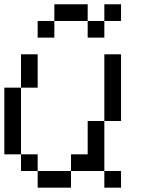

<svg xmlns="http://www.w3.org/2000/svg" viewBox="-20 -866 655 886"><path d="M461.5 -769.2V-846.2H538.5V-769.2ZM384.6 -769.2H461.5V-692.3H384.6ZM230.8 -769.2V-846.2H384.6V-769.2ZM153.8 -769.2H230.8V-692.3H153.8ZM153.8 0V-76.9H307.7V0ZM461.5 0V-76.9H538.5V0ZM76.9 -76.9V-153.8H153.8V-76.9ZM307.7 -76.9V-153.8H384.6V-307.7H461.5V-76.9ZM0 -153.8V-461.5H76.9V-153.8ZM76.9 -461.5V-615.4H153.8V-461.5ZM461.5 -307.7V-615.4H538.5V-307.7Z"/></svg>

Font: Mintsoda - Lime Green 13x16
Style: Regular
Weight: 400
Designer: Mintsoda-15
Version: Version 1.0